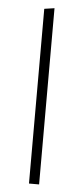

<svg xmlns="http://www.w3.org/2000/svg" viewBox="-52 -744 338 775"><g transform="rotate(5 116.5 -357.0)"><path d="M96 -708 137 -714V0H96Z"/></g></svg>

Font: Ysabeau Light
Style: Regular
Weight: 300
Designer: Christian Thalmann (Catharsis Fonts)
Version: Version 0.003